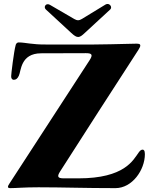

<svg xmlns="http://www.w3.org/2000/svg" viewBox="-20 -954 765 978"><path d="M32.7 4.3C63.2 4.3 99.8 0 176.1 0C299.7 0 409.8 4.3 568.2 4.3C653.4 4.3 718 -88.1 718 -169C718 -188.9 710.9 -191.8 706.7 -191.8C698.5 -191.8 692.8 -186.1 686.1 -176.8C658.4 -138.8 615.4 -45.5 379.3 -45.5H305.4C273.4 -45.5 269.2 -54.3 286.6 -81.3C419.4 -288.4 544.7 -484.4 684.7 -699.6C691.4 -710.2 694.6 -717 694.6 -721.6C694.6 -731.5 684.7 -731.5 671.9 -731.5C637.8 -731.5 591.6 -728.7 458.1 -727.3H213.8C144.2 -726.6 109.4 -737.6 76 -737.9C63.9 -737.9 60.7 -728 59.7 -723.7C50.8 -692.8 36.6 -574.2 36.9 -566.1C36.6 -555.8 40.5 -547.6 50.4 -547.6C60.4 -547.6 68.5 -552.2 76 -568.2C87.7 -591.3 83.5 -682.2 189.6 -682.5L417.6 -683.2C449.6 -683.2 453.8 -674.4 436.4 -647.4C296.2 -431.8 170.8 -239 29.1 -20.6C22.7 -10.3 20.6 -7.5 20.6 -2.1C20.6 3.2 26.3 4.3 32.7 4.3ZM213.8 -905.5 343 -786.2C373.9 -757.5 384.2 -759.9 411.9 -786.2L541.2 -905.5C555 -918 536.6 -942.1 517.8 -931.1L397.4 -857.6C382.8 -848.7 372.9 -848.7 358.3 -857.2L233.7 -929.7C214.1 -940.7 199.6 -918.3 213.8 -905.5Z"/></svg>

Font: Margiela Serif
Style: Bold
Weight: 700
Designer: Andreas Faust, Stefan Endress
Version: Version 1.002;FEAKit 1.0